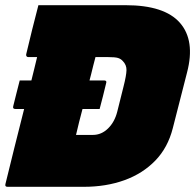

<svg xmlns="http://www.w3.org/2000/svg" viewBox="-39 -720 752 740"><path d="M37 -410H82Q87 -432 93 -454.5Q99 -477 104 -500H70Q65 -500 63 -503.5Q61 -507 62 -511Q74 -561 85 -606Q96 -651 109 -700H445Q595 -700 654.5 -632Q714 -564 682 -441L627 -226Q608 -151 559.5 -101Q511 -51 440.5 -25.5Q370 0 284 0H-10Q-21 0 -18 -11Q-2 -78 16.5 -151Q35 -224 54 -300H20Q9 -300 12 -311Q18 -337 24.5 -361Q31 -385 37 -410ZM254 -200H319Q352 -200 377.5 -225Q403 -250 413 -290L437 -386Q448 -429 448.5 -449.5Q449 -470 434 -485Q427 -493 416 -496.5Q405 -500 377 -500H329Q325 -486 320.5 -467.5Q316 -449 312 -433Q309 -422 306 -410H362Q374 -410 370 -399Q364 -374 358 -350Q352 -326 345 -300H279Q272 -275 266 -250Q260 -225 254 -200Z"/></svg>

Font: Recursive Sn Lnr St XBk
Style: Italic
Weight: 1000
Italic angle: -15°
Version: Version 1.079;hotconv 1.0.112;makeotfexe 2.5.65598; ttfautoh